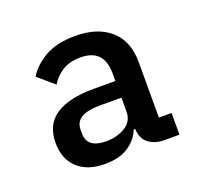

<svg xmlns="http://www.w3.org/2000/svg" viewBox="-76 -790 572 541"><g transform="rotate(-20 210.0 -520.0)"><path d="M379 -342H334Q307 -342 288 -355.5Q269 -369 267 -400H263Q252 -372 225 -354Q198 -336 154 -336Q102 -336 72.5 -363.5Q43 -391 43 -439Q43 -494 82 -520Q121 -546 196 -546H261V-569Q261 -642 191 -642Q158 -642 136 -628Q114 -614 102 -593L54 -634Q70 -662 105.5 -683Q141 -704 198 -704Q264 -704 302.5 -670.5Q341 -637 341 -573V-407H379ZM196 -496Q122 -496 122 -451V-439Q122 -416 137 -405.5Q152 -395 179 -395Q212 -395 236.5 -410Q261 -425 261 -454V-496Z"/></g></svg>

Font: IBMPlexSans-Medium
Style: Regular
Weight: 500
Designer: Mike Abbink, Paul van der Laan, Pieter van Rosmalen
Foundry: Bold Monday
Version: Version 3.1